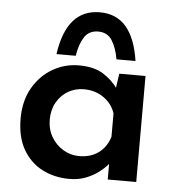

<svg xmlns="http://www.w3.org/2000/svg" viewBox="-50 -707 699 765"><g transform="rotate(5 299.5 -325.0)"><path d="M255 11Q195 11 146.5 -14Q98 -39 69.5 -88.5Q41 -138 41 -212Q41 -283 71 -335Q101 -387 149.5 -415Q198 -443 254 -443Q316 -443 353 -419Q390 -395 412 -363L406 -347L417 -424H522V0H408V-102L418 -76Q415 -70 403 -56.5Q391 -43 370.5 -27.5Q350 -12 321 -0.5Q292 11 255 11ZM286 -83Q332 -83 363.5 -106Q395 -129 408 -171V-264Q396 -302 362 -326Q328 -350 282 -350Q248 -350 219.5 -333.5Q191 -317 174 -287Q157 -257 157 -218Q157 -179 175 -148.5Q193 -118 222.5 -100.5Q252 -83 286 -83ZM319 -661Q386 -661 425 -615Q464 -569 477 -480H401Q393 -526 374.5 -555Q356 -584 319 -584Q282 -584 263.5 -555Q245 -526 238 -480H161Q174 -571 213.5 -616Q253 -661 319 -661Z"/></g></svg>

Font: Reem Kufi Fun Medium
Style: Regular
Weight: 500
Designer: Khaled Hosny
Version: Version 1.005